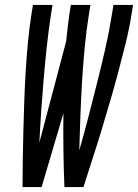

<svg xmlns="http://www.w3.org/2000/svg" viewBox="-20 -755 557 775"><path d="M71 0Q71 -58 72 -116Q73 -174 74.5 -232Q76 -290 78 -348Q80 -406 83.5 -464.5Q87 -523 92.5 -581.5Q98 -640 107 -698L113 -735H192L186 -698Q176 -633 169 -568Q162 -503 156.5 -438.5Q151 -374 146.5 -309Q142 -244 139 -180L247 -588Q250 -615 253 -643Q256 -671 260 -698L266 -735H345L339 -698Q328 -629 321.5 -560Q315 -491 311 -422.5Q307 -354 304.5 -285.5Q302 -217 300 -148Q320 -217 337.5 -285.5Q355 -354 372.5 -423Q390 -492 405.5 -560.5Q421 -629 432 -698L438 -735H517L511 -698Q502 -640 487.5 -581.5Q473 -523 457.5 -464.5Q442 -406 425 -348Q408 -290 390.5 -232Q373 -174 354 -116Q335 -58 317 0H240Q237 -74 236 -148.5Q235 -223 236 -298L148 0Z"/></svg>

Font: Iosevka Custom
Style: Italic
Weight: 400
Italic angle: -9°
Monospace: yes
Designer: Belleve Invis
Foundry: Belleve Invis
Version: Version 30.3.3; ttfautohint (v1.8.3)